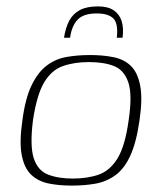

<svg xmlns="http://www.w3.org/2000/svg" viewBox="-20 -575 505 600"><path d="M204 5Q165 5 132.5 -1.5Q100 -8 78 -28.5Q56 -49 48 -90Q40 -131 50 -199Q59 -268 79 -309Q99 -350 126.5 -370.5Q154 -391 188 -397Q222 -403 262 -403Q301 -403 334 -396.5Q367 -390 388.5 -369.5Q410 -349 418 -308Q426 -267 416 -199Q406 -129 387 -88Q368 -47 340 -27Q312 -7 278 -1Q244 5 204 5ZM207 -17Q254 -17 289 -29.5Q324 -42 347.5 -80.5Q371 -119 382 -199Q394 -279 381 -317.5Q368 -356 336.5 -368.5Q305 -381 258 -381Q212 -381 176.5 -368.5Q141 -356 118 -317.5Q95 -279 83 -199Q73 -119 85.5 -80.5Q98 -42 130 -29.5Q162 -17 207 -17ZM286 -555Q317 -555 335 -543Q353 -531 360 -509.5Q367 -488 363 -457H345Q350 -501 334.5 -517Q319 -533 282 -533Q241 -533 222.5 -513.5Q204 -494 199 -457H180Q185 -489 196.5 -510.5Q208 -532 229.5 -543.5Q251 -555 286 -555Z"/></svg>

Font: Genos Thin ExtraLight
Style: Italic
Weight: 250
Italic angle: -8°
Version: Version 1.010